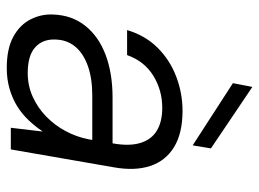

<svg xmlns="http://www.w3.org/2000/svg" viewBox="-119 -635 766 568"><g transform="rotate(90 264.0 -351.0)"><path d="M181 12Q124 12 88.5 -7.5Q53 -27 37 -59Q21 -91 23 -126Q25 -181 56.5 -220.5Q88 -260 142.5 -280.5Q197 -301 269 -301H404Q413 -350 403 -383Q393 -416 366.5 -432Q340 -448 299 -448Q247 -448 204 -421.5Q161 -395 143 -344H69Q85 -398 121.5 -434.5Q158 -471 207 -489.5Q256 -508 308 -508Q374 -508 415 -483Q456 -458 471 -412.5Q486 -367 475 -305L422 0H358L369 -93H368Q354 -72 335.5 -52.5Q317 -33 294.5 -19Q272 -5 243.5 3.5Q215 12 181 12ZM196 -50Q233 -50 265.5 -64.5Q298 -79 324 -104Q350 -129 367.5 -161.5Q385 -194 392 -230L394 -241H263Q211 -241 174 -227.5Q137 -214 117.5 -190Q98 -166 97 -133Q95 -95 119.5 -72.5Q144 -50 196 -50ZM410 -538 226 -657 237 -714H238L419 -592Z"/></g></svg>

Font: DM Sans 28pt Light
Style: Italic
Weight: 300
Italic angle: -10°
Version: Version 4.004;gftools[0.9.30]